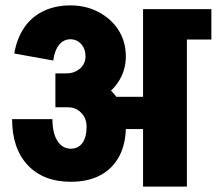

<svg xmlns="http://www.w3.org/2000/svg" viewBox="-20 -694 806 714"><path d="M298 -484Q298 -512 282 -530Q266 -548 241 -548V-674Q300 -674 347 -649Q394 -624 421 -581.5Q448 -539 448 -484ZM178 -469 33 -495Q43 -552 70.5 -592Q98 -632 142 -653Q186 -674 242 -674V-548Q217 -548 200 -527.5Q183 -507 178 -469ZM382 -214V-334H608V-214ZM302 -223Q302 -254 282 -274.5Q262 -295 233 -295V-418Q295 -418 343.5 -392.5Q392 -367 420 -323Q448 -279 448 -223ZM244 -18Q141 -18 83 -80Q25 -142 25 -251H175Q175 -199 193.5 -170Q212 -141 244 -141ZM243 -18V-141Q271 -141 286.5 -162.5Q302 -184 302 -223H448Q448 -159 423.5 -113Q399 -67 353.5 -42.5Q308 -18 243 -18ZM186 -295V-421H227V-295ZM226 -295V-421Q257 -421 277.5 -439Q298 -457 298 -485H448Q448 -431 419 -388Q390 -345 340 -320Q290 -295 226 -295ZM512 0V-660H675V0ZM553 -547V-660H766V-547Z"/></svg>

Font: Akshar Light
Style: Bold
Weight: 700
Version: Version 1.100